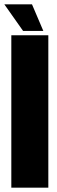

<svg xmlns="http://www.w3.org/2000/svg" viewBox="-34 -862 260 882"><path d="M113 -842H-14L72 -720H165ZM18 0H188V-700H18Z"/></svg>

Font: Queering Heavy
Style: Bold
Weight: 900
Designer: Adam Naccarato
Foundry: adamnac
Version: Version 2.000;hotconv 1.0.109;makeotfexe 2.5.65596